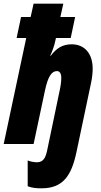

<svg xmlns="http://www.w3.org/2000/svg" viewBox="-33 -780 545 1040"><path d="M192 240C308 240 354 172 381 45L460 -330C466 -357 469 -386 469 -408C469 -488 427 -540 355 -540C305 -540 272 -518 242 -478H239C250 -502 261 -531 266 -556L270 -574H350L374 -688H294L310 -760H149L133 -688H81L57 -574H109L-13 0H149L210 -287C227 -369 248 -395 276 -395C292 -395 299 -378 299 -360C299 -336 295 -311 289 -284L223 32C215 69 205 99 167 99C154 99 129 95 117 89V229C144 239 168 240 192 240Z"/></svg>

Font: Noto Sans UI Condensed Black
Style: Italic
Weight: 900
Width: 3
Italic angle: -192°
Designer: Monotype Design Team
Foundry: Monotype Imaging Inc.
Version: Version 1.901